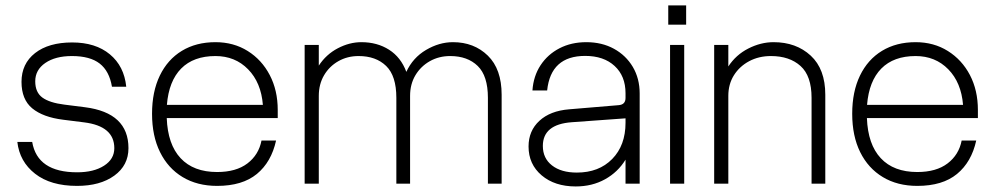

<svg xmlns="http://www.w3.org/2000/svg" viewBox="-20 -662 3587 692"><path d="M283 -221 207.5 -230.5Q135 -239.5 96.2 -271.5Q57.5 -303.5 57.5 -367Q57.5 -432.5 106.5 -470.8Q155.5 -509 240 -509Q324.5 -509 376 -466.2Q427.5 -423.5 435 -349.5H383.5Q374 -406 339.2 -433Q304.5 -460 239 -460Q179.5 -460 143.2 -435Q107 -410 107 -369Q107 -329 133 -310.2Q159 -291.5 211.5 -285L286.5 -275.5Q443 -255.5 443 -128Q443 -66 392 -29Q341 8 257.5 8Q162.5 8 106.5 -35.8Q50.5 -79.5 42.5 -150.5H96Q114.5 -41 258 -41Q318 -41 355 -64.8Q392 -88.5 392 -128Q392 -207.5 283 -221Z M528 -252Q528 -331.5 556 -389.5Q584 -447.5 635.5 -478.8Q687 -510 756.5 -510Q822 -510 872.8 -478.2Q923.5 -446.5 952.2 -391.5Q981 -336.5 981 -265.5V-236.5H581Q584.5 -141.5 631 -91.8Q677.5 -42 762.5 -42Q831 -42 871.8 -73Q912.5 -104 922.5 -155.5H975Q958 -78 905.8 -35Q853.5 8 762.5 8Q691 8 638.2 -23.8Q585.5 -55.5 556.8 -113.8Q528 -172 528 -252ZM756.5 -460Q677.5 -460 633 -415Q588.5 -370 581.5 -284H927.5Q921 -364.5 874.2 -412.2Q827.5 -460 756.5 -460Z M1408.5 -309.5Q1408.5 -388.5 1371.8 -424.2Q1335 -460 1272.5 -460Q1232 -460 1199.5 -441.5Q1167 -423 1148 -390.8Q1129 -358.5 1129 -316.5V0H1078V-500H1129V-425.5Q1155.5 -466 1197.5 -488Q1239.5 -510 1282.5 -510Q1339.5 -510 1382.2 -482.8Q1425 -455.5 1444.5 -403Q1468 -454 1515.5 -482Q1563 -510 1612.5 -510Q1688.5 -510 1738.2 -461.5Q1788 -413 1788 -320.5V0H1738.5V-309.5Q1738.5 -388.5 1701.8 -424.2Q1665 -460 1602.5 -460Q1562 -460 1529.2 -441.5Q1496.5 -423 1477.2 -390.8Q1458 -358.5 1458 -316.5V0H1408.5Z M2285.5 -325V0H2234.5V-86.5Q2207 -41.5 2160.5 -15.8Q2114 10 2055 10Q1979.5 10 1932.2 -30Q1885 -70 1885 -134Q1885 -190.5 1924 -226.5Q1963 -262.5 2031 -268L2210 -283Q2234.5 -285 2234.5 -309V-326Q2234.5 -388 2195.2 -424.2Q2156 -460.5 2089 -460.5Q1965 -460.5 1952 -336H1899Q1902.5 -387.5 1928.2 -426.8Q1954 -466 1996.5 -488Q2039 -510 2093 -510Q2149.5 -510 2192.8 -486.2Q2236 -462.5 2260.8 -420.8Q2285.5 -379 2285.5 -325ZM1936.5 -136Q1936.5 -91.5 1969.5 -65.8Q2002.5 -40 2059 -40Q2138.5 -40 2186.5 -89Q2234.5 -138 2234.5 -219.5V-235.5L2041 -221.5Q1936.5 -214 1936.5 -136Z M2388.5 -642.5H2453V-573H2388.5ZM2395 -500H2446V0H2395Z M2554 -500H2605V-422.5Q2632.5 -464.5 2677.2 -487.2Q2722 -510 2768 -510Q2849.5 -510 2902 -461.5Q2954.5 -413 2954.5 -320.5V0H2905V-309.5Q2905 -388.5 2865.2 -424.2Q2825.5 -460 2758.5 -460Q2715 -460 2680.2 -441.5Q2645.5 -423 2625.2 -390.8Q2605 -358.5 2605 -316.5V0H2554Z M3051.5 -252Q3051.5 -331.5 3079.5 -389.5Q3107.5 -447.5 3159 -478.8Q3210.5 -510 3280 -510Q3345.5 -510 3396.2 -478.2Q3447 -446.5 3475.8 -391.5Q3504.5 -336.5 3504.5 -265.5V-236.5H3104.5Q3108 -141.5 3154.5 -91.8Q3201 -42 3286 -42Q3354.5 -42 3395.2 -73Q3436 -104 3446 -155.5H3498.5Q3481.5 -78 3429.2 -35Q3377 8 3286 8Q3214.5 8 3161.8 -23.8Q3109 -55.5 3080.2 -113.8Q3051.5 -172 3051.5 -252ZM3280 -460Q3201 -460 3156.5 -415Q3112 -370 3105 -284H3451Q3444.5 -364.5 3397.8 -412.2Q3351 -460 3280 -460Z"/></svg>

Font: Overused Grotesk Light
Style: Regular
Weight: 300
Version: Version 0.004